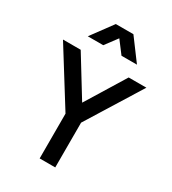

<svg xmlns="http://www.w3.org/2000/svg" viewBox="-235 -1126 1118 1248"><g transform="rotate(30 324.0 -502.0)"><path d="M266 0H383V-336L637 -745H504L324 -452L144 -745H11L266 -336ZM140 -844H256L324 -935L393 -844H509L390 -1004H258Z"/></g></svg>

Font: Mluvka SemiBold
Style: Regular
Weight: 600
Designer: Modified by Jiří Krblich, Original typeface by Gumpita Rahayu
Foundry: Gumpita Rahayu & Jiří Krblich
Version: Version 2.000;Glyphs 3.1.1 (3134)